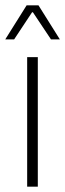

<svg xmlns="http://www.w3.org/2000/svg" viewBox="-24 -701 244 721"><path d="M78 0V-486.5H118V0ZM76 -681H120.5L200.5 -553.5V-553H167.5L99.5 -655H96.5L29 -553H-4V-553.5Z"/></svg>

Font: Anek Tamil Medium ExtraLight
Style: Regular
Weight: 250
Version: Version 1.003